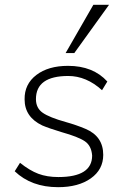

<svg xmlns="http://www.w3.org/2000/svg" viewBox="-20 -769 516 796"><path d="M41 -59 63 -94Q103 -62 139 -48.5Q175 -35 222 -35Q362 -35 362 -124Q359 -165 331.5 -183.5Q304 -202 236 -221Q183 -237 155 -249Q82 -284 82 -357Q81 -420 130.5 -458Q180 -496 262 -496Q366 -496 425 -431L403 -395Q338 -454 263 -454Q129 -454 129 -358Q129 -321 157 -301.5Q185 -282 253 -263Q296 -251 334 -235Q408 -204 408 -127Q408 -66 356.5 -29.5Q305 7 221 7Q110 7 41 -59ZM432 -749 288 -549H252L367 -749Z"/></svg>

Font: Iunito ExtraLight
Style: Italic
Weight: 200
Italic angle: -4.541°
Designer: Vernon Adams
Foundry: Vernon Adams
Version: Version 2.001;November 30, 2019;FontCreator 12.0.0.2547 64-b